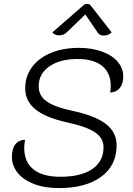

<svg xmlns="http://www.w3.org/2000/svg" viewBox="-20 -954 680 983"><path d="M41 -150Q41 -234 108 -239Q104 -209 104 -197Q104 -125 151 -87Q198 -49 289 -49Q395 -49 452.5 -88.5Q510 -128 510 -200Q510 -247 466.5 -276.5Q423 -306 321 -328Q213 -352 161 -394.5Q109 -437 109 -502Q109 -563 143.5 -610Q178 -657 240.5 -683Q303 -709 384 -709Q449 -709 501 -690.5Q553 -672 582 -638.5Q611 -605 611 -563Q611 -525 593.5 -503.5Q576 -482 544 -480Q547 -498 547 -514Q547 -581 503 -616.5Q459 -652 377 -652Q287 -652 232.5 -614Q178 -576 178 -512Q178 -465 217.5 -436Q257 -407 345 -388Q467 -362 522 -319.5Q577 -277 577 -210Q577 -107 498 -49Q419 9 281 9Q207 9 152.5 -12.5Q98 -34 69.5 -70.5Q41 -107 41 -150ZM283 -773Q260 -773 248 -788L405 -925Q414 -934 426 -934Q439 -934 445 -925L552 -788Q533 -772 511 -772Q490 -772 481 -786L417 -880L319 -786Q304 -773 283 -773Z"/></svg>

Font: K2D ExtraLight
Style: Italic
Weight: 275
Italic angle: -10°
Designer: Katatrad Aksorn Co.,Ltd.
Foundry: Cadson Demak Co.,Ltd.
Version: Version 1.000; ttfautohint (v1.6)